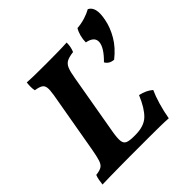

<svg xmlns="http://www.w3.org/2000/svg" viewBox="-189 -882 1041 1041"><g transform="rotate(-45 331.5 -361.5)"><path d="M17 3Q19 -13 21.5 -28Q24 -43 30 -58Q59 -61 73.5 -70Q88 -79 95.5 -102.5Q103 -126 111 -171L173 -526Q179 -562 176.5 -580Q174 -598 160 -606Q146 -614 119 -618Q116 -631 116 -647Q116 -663 118 -679Q150 -677 186 -676.5Q222 -676 264 -676Q299 -676 342.5 -676.5Q386 -677 424 -679Q424 -645 412 -618Q379 -614 361.5 -605Q344 -596 335 -574.5Q326 -553 319 -510L258 -159Q251 -117 253.5 -96Q256 -75 272 -68Q288 -61 322 -61H333Q400 -61 435 -94.5Q470 -128 500 -200Q546 -190 574 -165Q560 -135 546.5 -89.5Q533 -44 525 3Q498 1 459 0.5Q420 0 377.5 0Q335 0 297 0Q269 0 231 0Q193 0 152.5 0.5Q112 1 76 1.5Q40 2 17 3ZM540 -431Q505 -434 491 -460Q548 -516 551 -555.5Q554 -595 498 -606Q498 -629 504 -652Q510 -675 521 -693Q552 -695 582 -704.5Q612 -714 633 -726Q676 -705 658 -618Q649 -570 620.5 -521Q592 -472 540 -431Z"/></g></svg>

Font: Vollkorn
Style: Bold Italic
Weight: 700
Italic angle: -11°
Designer: Friedrich Althausen
Foundry: Friedrich Althausen
Version: Version 5.000; ttfautohint (v1.8.3)